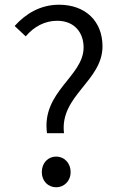

<svg xmlns="http://www.w3.org/2000/svg" viewBox="-20 -780 507 813"><path d="M179 -216H251C232 -375 414 -436 414 -584C414 -690 342 -760 230 -760C150 -760 88 -721 42 -670L89 -626C124 -668 171 -692 222 -692C297 -692 334 -640 334 -579C334 -456 155 -392 179 -216ZM218 13C251 13 279 -13 279 -51C279 -91 251 -117 218 -117C184 -117 157 -91 157 -51C157 -13 184 13 218 13Z"/></svg>

Font: ChiuKong Gothic CL Normal
Style: Regular
Weight: 350
Designer: Ryoko NISHIZUKA 西塚涼子 (kana, bopomofo & ideographs); Paul D. Hunt (Latin, Greek & Cyrillic); Sandoll Communications 산돌커뮤니
Foundry: Adobe
Version: Version 1.300